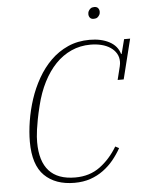

<svg xmlns="http://www.w3.org/2000/svg" viewBox="-59 -922 749 982"><g transform="rotate(-5 315.5 -431.5)"><path d="M284 12Q186 12 130 -43Q74 -98 74 -217Q74 -267 83 -323Q92 -379 110 -434Q128 -489 156.5 -539Q185 -589 223.5 -627Q262 -665 312 -687.5Q362 -710 424 -710Q483 -710 524.5 -688Q566 -666 578 -624H581L600 -698H631L580 -493H549L566 -562Q569 -575 569 -585Q569 -609 558 -627.5Q547 -646 527.5 -659Q508 -672 482 -678.5Q456 -685 426 -685Q373 -685 327.5 -664.5Q282 -644 246 -606.5Q210 -569 183 -516Q156 -463 140 -397Q130 -357 124.5 -327.5Q119 -298 116 -276.5Q113 -255 112 -239.5Q111 -224 111 -212Q111 -15 290 -15Q364 -15 417 -54Q470 -93 507 -155L526 -145Q508 -113 485 -85Q462 -57 432 -35Q402 -13 365.5 -0.5Q329 12 284 12ZM455 -815Q441 -815 435 -823Q429 -831 429 -841Q429 -850 432 -856Q436 -864 443 -869.5Q450 -875 462 -875Q476 -875 482 -867Q488 -859 488 -849Q488 -840 485 -834Q481 -826 474 -820.5Q467 -815 455 -815Z"/></g></svg>

Font: IBM Plex Serif ExtraLight
Style: Italic
Weight: 200
Italic angle: -14°
Designer: Mike Abbink, Paul van der Laan, Pieter van Rosmalen
Foundry: Bold Monday
Version: Version 2.5